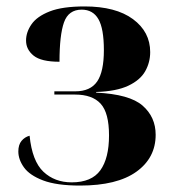

<svg xmlns="http://www.w3.org/2000/svg" viewBox="-20 -568 537 597"><path d="M229 9Q156 9 114 -7Q72 -23 54.5 -47.5Q37 -72 37 -97Q37 -118 47 -130Q57 -142 72 -146Q80 -67 115 -34Q150 -1 203 -1Q265 -1 292 -38.5Q319 -76 319 -147Q319 -217 293 -245.5Q267 -274 213 -274H149V-284H214Q261 -284 282 -314.5Q303 -345 303 -412Q303 -479 286 -508.5Q269 -538 234 -538Q193 -538 179 -498.5Q165 -459 165 -376Q108 -376 84.5 -395Q61 -414 61 -442Q61 -468 78 -492.5Q95 -517 134.5 -532.5Q174 -548 243 -548Q340 -548 393.5 -508.5Q447 -469 447 -406Q447 -374 431.5 -346.5Q416 -319 379 -301.5Q342 -284 279 -282V-280Q383 -275 423.5 -239.5Q464 -204 464 -149Q464 -77 404 -34Q344 9 229 9Z"/></svg>

Font: Noto Serif Display SemiCondensed
Style: Bold
Weight: 700
Width: 4
Designer: Monotype Design Team
Foundry: Monotype Imaging Inc.
Version: Version 2.009